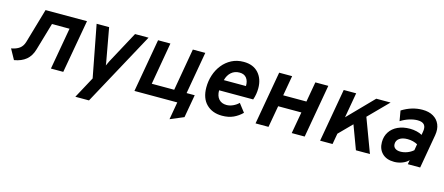

<svg xmlns="http://www.w3.org/2000/svg" viewBox="-49 -1055 4116 1781"><g transform="rotate(15 2009.0 -164.5)"><path d="M60 13 6 -85Q56 -94 85.2 -116Q114.5 -138 127 -180.5L223 -511H621L530 0H411.5L482.5 -401.5H314L237 -138Q218 -71.5 174 -35Q130 1.5 60 13Z M698 194 809 -11.5 713.5 -511H833.5L889 -204.5Q891 -194.5 893 -182.2Q895 -170 896 -159.5Q905 -182 917 -204.5L1082.5 -511H1212L829 194Z M1213.5 0 1303.5 -511H1422L1351.5 -106H1567L1637.5 -511H1757L1686 -106H1764L1725 114.5L1595.5 169L1625 0Z M2056.5 12Q1963 12 1906 -44.5Q1849 -101 1849 -205.5Q1849 -266.5 1867.5 -323.2Q1886 -380 1921.8 -425Q1957.5 -470 2008.5 -496.5Q2059.5 -523 2124 -523Q2216 -523 2266.5 -466.8Q2317 -410.5 2317 -320.5Q2317 -263.5 2298 -209H1970.5Q1970.5 -154 1997.5 -124.5Q2024.5 -95 2071.5 -95Q2101.5 -95 2132.5 -109Q2163.5 -123 2186.5 -146L2247.5 -67Q2211 -30.5 2164.8 -9.2Q2118.5 12 2056.5 12ZM1988.5 -311.5H2201Q2202.5 -358.5 2180 -387.8Q2157.5 -417 2112.5 -417Q2065.5 -417 2033.2 -388.8Q2001 -360.5 1988.5 -311.5Z M2376.5 0 2466.5 -511H2591L2557 -318H2780L2814 -511H2938.5L2848.5 0H2724L2761 -208H2538L2501 0Z M2996.5 0 3086.5 -511H3206L3163.5 -269.5L3399 -511H3536.5L3353.5 -325.5L3475 0H3340.5L3256 -227L3134.5 -104L3116 0Z M3709.5 12Q3635.5 12 3594.5 -28.8Q3553.5 -69.5 3553.5 -136Q3553.5 -192 3581 -234.2Q3608.5 -276.5 3658.5 -299.8Q3708.5 -323 3775 -323Q3807.5 -323 3839.2 -315.5Q3871 -308 3891.5 -295.5L3896.5 -324Q3915 -417 3823 -417Q3785.5 -417 3743 -403.8Q3700.5 -390.5 3661.5 -365.5L3644.5 -463.5Q3739 -523 3841.5 -523Q3903 -523 3945.2 -498.2Q3987.5 -473.5 4006 -429.2Q4024.5 -385 4014.5 -326L3957.5 0H3839L3846 -41Q3823.5 -16.5 3786 -2.2Q3748.5 12 3709.5 12ZM3741.5 -94.5Q3773 -94.5 3805.5 -106.5Q3838 -118.5 3864 -141L3874 -200.5Q3855.5 -211 3830.5 -217.5Q3805.5 -224 3777.5 -224Q3728 -224 3699.8 -203.8Q3671.5 -183.5 3671.5 -149.5Q3671.5 -123.5 3690.2 -109Q3709 -94.5 3741.5 -94.5Z"/></g></svg>

Font: Overpass
Style: Bold Italic
Weight: 700
Italic angle: -10°
Designer: Delve Withrington, Dave Bailey, Thomas Jockin
Foundry: Delve Fonts LLC
Version: Version 4.000; ttfautohint (v1.8.3)